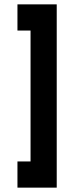

<svg xmlns="http://www.w3.org/2000/svg" viewBox="-20 -680 340 880"><path d="M60 -660H240V180H60V60H120V-540H60Z"/></svg>

Font: SOV_raksil
Style: bold
Weight: 700
Version: Version 1.00